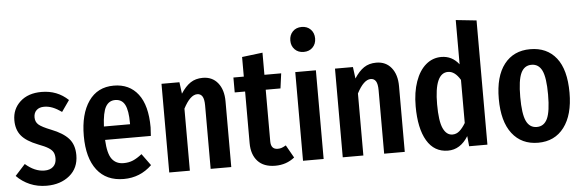

<svg xmlns="http://www.w3.org/2000/svg" viewBox="-50 -960 3465 1141"><g transform="rotate(-5 1682.0 -389.0)"><path d="M363 -481 316 -414Q288 -434 263 -444Q238 -454 212 -454Q183 -454 166.5 -438.5Q150 -423 150 -396Q150 -369 168.5 -352.5Q187 -336 243 -314Q312 -287 345 -250Q378 -213 378 -151Q378 -74 324 -29.5Q270 15 187 15Q133 15 87.5 -4.5Q42 -24 8 -59L68 -125Q124 -76 182 -76Q215 -76 234 -93.5Q253 -111 253 -142Q253 -165 245 -179.5Q237 -194 217 -206.5Q197 -219 157 -234Q88 -261 58.5 -297Q29 -333 29 -389Q29 -456 76.5 -499.5Q124 -543 204 -543Q298 -543 363 -481Z M829 -226H556Q560 -144 584.5 -111.5Q609 -79 654 -79Q685 -79 710 -89.5Q735 -100 764 -123L815 -53Q745 15 647 15Q543 15 487.5 -57Q432 -129 432 -260Q432 -391 485 -467Q538 -543 635 -543Q728 -543 780 -475.5Q832 -408 832 -277Q832 -268 829 -226ZM712 -313Q712 -388 694 -422.5Q676 -457 636 -457Q599 -457 579.5 -423.5Q560 -390 556 -306H712Z M1289 -392V0H1166V-378Q1166 -416 1155.5 -432.5Q1145 -449 1125 -449Q1083 -449 1042 -370V0H919V-529H1026L1035 -460Q1062 -502 1092.5 -522.5Q1123 -543 1166 -543Q1223 -543 1256 -502Q1289 -461 1289 -392Z M1666 -24Q1617 15 1551 15Q1482 15 1446 -24.5Q1410 -64 1410 -132V-440H1348V-529H1410V-646L1533 -661V-529H1633L1621 -440H1533V-132Q1533 -84 1574 -84Q1587 -84 1597 -87.5Q1607 -91 1623 -100Z M1852 -718Q1852 -686 1831.5 -665Q1811 -644 1778 -644Q1745 -644 1724.5 -665Q1704 -686 1704 -718Q1704 -751 1724.5 -772Q1745 -793 1778 -793Q1811 -793 1831.5 -772Q1852 -751 1852 -718ZM1840 0H1717V-529H1840Z M2324 -392V0H2201V-378Q2201 -416 2190.5 -432.5Q2180 -449 2160 -449Q2118 -449 2077 -370V0H1954V-529H2061L2070 -460Q2097 -502 2127.5 -522.5Q2158 -543 2201 -543Q2258 -543 2291 -502Q2324 -461 2324 -392Z M2817 -741V0H2708L2702 -61Q2655 15 2581 15Q2499 15 2455.5 -58.5Q2412 -132 2412 -264Q2412 -348 2434.5 -411.5Q2457 -475 2497 -509Q2537 -543 2589 -543Q2653 -543 2694 -490V-754ZM2694 -140V-397Q2662 -451 2621 -451Q2540 -451 2540 -265Q2540 -164 2560 -121Q2580 -78 2616 -78Q2639 -78 2657.5 -94Q2676 -110 2694 -140Z M3330 -265Q3330 -133 3274 -59Q3218 15 3119 15Q3020 15 2964 -57.5Q2908 -130 2908 -265Q2908 -399 2964 -471Q3020 -543 3119 -543Q3219 -543 3274.5 -473Q3330 -403 3330 -265ZM3036 -265Q3036 -164 3056 -121.5Q3076 -79 3119 -79Q3162 -79 3182 -121.5Q3202 -164 3202 -265Q3202 -366 3182 -408Q3162 -450 3119 -450Q3076 -450 3056 -407.5Q3036 -365 3036 -265Z"/></g></svg>

Font: Fira Sans Compressed Medium
Style: Regular
Weight: 500
Width: 1
Designer: bBox Type GmbH & Carrois Corporate GbR & Edenspiekermann AG
Foundry: bBox Type GmbH & Carrois Corporate GbR & Edenspiekermann AG
Version: Version 4.301